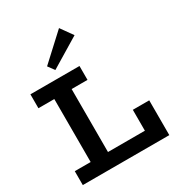

<svg xmlns="http://www.w3.org/2000/svg" viewBox="-221 -1112 1169 1257"><g transform="rotate(-30 364.0 -484.0)"><path d="M35 0V-105H565V-263H689V0ZM155 -58V-620H286V-58ZM35 -581V-686H406V-581ZM256 -742 221 -790 414 -968 479 -877Z"/></g></svg>

Font: BioRhyme
Style: Bold
Weight: 700
Designer: Aoife Mooney
Foundry: Aoife Mooney Type
Version: Version 1.600;gftools[0.9.33]